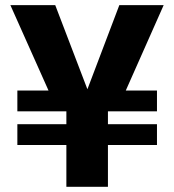

<svg xmlns="http://www.w3.org/2000/svg" viewBox="-20 -720 671 740"><path d="M235.8 0V-161.1H46.9V-241.2H235.8V-291H46.9V-371.1H167L20 -700.2H192.9L316.9 -376L439.9 -700.2H610.8L464.8 -371.1H585V-291H396V-241.2H585V-161.1H396V0Z"/></svg>

Font: TASA Explorer
Style: Regular
Weight: 900
Designer: Weizhong Zhang
Foundry: Local Remote
Version: Version 1.000;Glyphs 3.1.2 (3151)